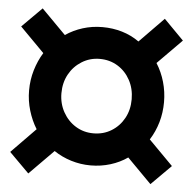

<svg xmlns="http://www.w3.org/2000/svg" viewBox="-46 -589 693 686"><g transform="rotate(5 300.0 -245.5)"><path d="M80 51 9 -20 96 -109Q78 -138 67.5 -173Q57 -208 57 -245Q57 -283 67.5 -318Q78 -353 96 -382L9 -470L80 -541L167 -453Q195 -472 228.5 -482.5Q262 -493 299 -493Q336 -493 369.5 -483Q403 -473 431 -453L518 -542L589 -470L502 -382Q521 -352 531 -317Q541 -282 541 -245Q541 -207 531 -172.5Q521 -138 502 -108L589 -20L518 51L431 -37Q404 -18 370 -7.5Q336 3 299 3Q263 3 229 -7.5Q195 -18 167 -37ZM299 -112Q335 -112 363.5 -129.5Q392 -147 408.5 -177Q425 -207 425 -245Q425 -283 408.5 -313.5Q392 -344 363.5 -361.5Q335 -379 299 -379Q264 -379 235 -361Q206 -343 189.5 -313Q173 -283 173 -245Q173 -208 190 -177.5Q207 -147 235.5 -129.5Q264 -112 299 -112Z"/></g></svg>

Font: Nunito Sans 7pt ExtraBold
Style: Italic
Weight: 800
Italic angle: -9°
Designer: Vernon Adams
Foundry: Vernon Adams
Version: Version 3.101;gftools[0.9.27]